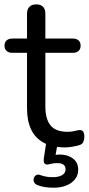

<svg xmlns="http://www.w3.org/2000/svg" viewBox="-24 -662 404 874"><path d="M272 9Q214.5 9 175.8 -11.8Q137 -32.5 118 -72Q99 -111.5 99 -169V-421.5H32.5Q15.5 -421.5 6 -430.2Q-3.5 -439 -3.5 -454Q-3.5 -469.5 6 -478Q15.5 -486.5 32.5 -486.5H99V-599.5Q99 -620.5 110 -631.2Q121 -642 141 -642Q161 -642 171.8 -631.2Q182.5 -620.5 182.5 -599.5V-486.5H307Q324.5 -486.5 333.8 -478Q343 -469.5 343 -454Q343 -439 333.8 -430.2Q324.5 -421.5 307 -421.5H182.5V-177Q182.5 -120.5 206 -91.2Q229.5 -62 283.5 -62Q302.5 -62 315.8 -65.8Q329 -69.5 338.5 -70Q347.5 -70.5 353.8 -63.8Q360 -57 360 -39.5Q360 -27 355.5 -16.5Q351 -6 339 -2Q327.5 2 307.8 5.5Q288 9 272 9ZM219.5 192.5Q201.5 192.5 181.8 189.8Q162 187 146.5 180.5Q135 176 131 166.8Q127 157.5 130 148.5Q133 139.5 141.2 135Q149.5 130.5 161.5 135.5Q173.5 140 186.8 142.2Q200 144.5 216.5 144.5Q243 144.5 258.8 135.2Q274.5 126 274.5 108Q274.5 95 265.5 87.8Q256.5 80.5 236.5 80.5Q229 80.5 221.2 81.2Q213.5 82 204 84.5Q195.5 87 190.2 87Q185 87 180 83.5Q176 80 175.2 74.2Q174.5 68.5 175.5 59L187.5 -20H240L227 55.5L202 49Q214 45.5 225.8 43.5Q237.5 41.5 247.5 41.5Q284 41.5 308 59.5Q332 77.5 332 110Q332 147 300.8 169.8Q269.5 192.5 219.5 192.5Z"/></svg>

Font: Nunito ExtraLight
Style: Regular
Weight: 200
Designer: Vernon Adams
Foundry: Vernon Adams
Version: Version 3.602;April 4, 2023;FontCreator 14.0.0.2856 64-bit